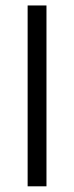

<svg xmlns="http://www.w3.org/2000/svg" viewBox="-20 -672 267 692"><path d="M79.6 -652.3H147.5V-0.5H79.6Z"/></svg>

Font: Vazir Light WOL-UI
Style: Light-WOL-UI
Weight: 300
Designer: Saber Rastikerdar
Foundry: Saber Rastikerdar
Version: Version 30.1.0